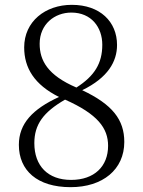

<svg xmlns="http://www.w3.org/2000/svg" viewBox="-20 -760 591 794"><path d="M272 14C405 14 494 -59 494 -173C494 -265 445 -328 320 -387C427 -439 464 -506 464 -574C464 -670 394 -740 277 -740C167 -740 80 -671 80 -564C80 -479 122 -410 224 -359C115 -309 58 -249 58 -161C58 -55 134 14 272 14ZM296 -398C177 -449 144 -510 144 -579C144 -660 206 -708 275 -708C358 -708 403 -647 403 -575C403 -498 371 -446 296 -398ZM249 -348C384 -288 427 -230 427 -157C427 -72 370 -16 274 -16C178 -16 122 -74 122 -168C122 -245 159 -296 249 -348Z"/></svg>

Font: Noto Serif KR Light
Style: Regular
Weight: 300
Designer: Ryoko NISHIZUKA 西塚涼子 (kana & ideographs); Frank Grießhammer (Latin, Greek & Cyrillic); Wenlong ZHANG 张文龙 (bopomofo); San
Foundry: Adobe
Version: Version 2.001;hotconv 1.1.0;makeotfexe 2.6.0